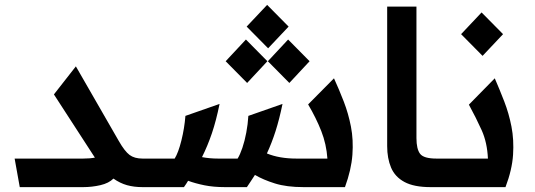

<svg xmlns="http://www.w3.org/2000/svg" viewBox="-20 -767 2194 787"><path d="M61 0 40 -117H321Q349 -117 369 -121L365 -127L201 -380L291 -495L467 -189Q491 -147 511 -132Q531 -117 564 -117H574V0H564Q529 0 500.5 -8Q472 -16 445 -35Q426 -16 391.5 -8Q357 0 321 0Z M574 0V-117H696Q711 -141 723.5 -191Q736 -241 740 -292L880 -341Q866 -272 848.5 -220.5Q831 -169 808 -123Q839 -117 874 -117H954Q964 -133 973.5 -161Q983 -189 989.5 -223.5Q996 -258 998 -292L1138 -341Q1125 -278 1109.5 -229.5Q1094 -181 1074 -138Q1125 -117 1195 -117H1322Q1318 -176 1297 -229.5Q1276 -283 1243 -339L1349 -446Q1370 -400 1389 -351Q1408 -302 1418.5 -248Q1429 -194 1424.5 -132.5Q1420 -71 1394 0H1224Q1155 0 1107 -15Q1059 -30 1025 -50Q1017 -38 1009 -25.5Q1001 -13 992 0H902Q855 0 818 -7.5Q781 -15 751 -26Q744 -14 734 0ZM1079 -569 991 -658 1075 -747 1163 -658ZM993 -427 905 -516 988 -605 1076 -516ZM1166 -427 1078 -516 1161 -605 1249 -516Z M1745 0Q1677 0 1638 -21Q1599 -42 1583 -80Q1567 -118 1567 -168V-740H1687V-201Q1687 -156 1702 -136.5Q1717 -117 1769 -117H1805V0Z M1805 0V-117H1980Q1977 -183 1954.5 -233Q1932 -283 1902 -338L2008 -446Q2028 -400 2047 -351Q2066 -302 2076.5 -248Q2087 -194 2083 -132.5Q2079 -71 2052 0ZM1958 -538 1870 -627 1954 -716 2042 -627Z"/></svg>

Font: Lexend SemiBold
Style: Regular
Weight: 600
Designer: Bonnie Shaver-Troup, Thomas Jockin
Foundry: Lexend
Version: Version 1.005; ttfautohint (v1.8.3)